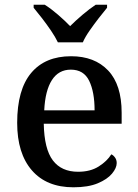

<svg xmlns="http://www.w3.org/2000/svg" viewBox="-20 -786 585 816"><path d="M292 10Q178 10 115.5 -62Q53 -134 53 -264Q53 -405 112.5 -476Q172 -547 282 -547Q382 -547 439.5 -486.5Q497 -426 497 -307V-260H166Q168 -153 204.5 -104.5Q241 -56 312 -56Q364 -56 399.5 -78.5Q435 -101 453 -130Q461 -127 468.5 -117Q476 -107 476 -93Q476 -72 456 -48Q436 -24 395.5 -7Q355 10 292 10ZM382 -317Q382 -395 359 -442.5Q336 -490 281 -490Q229 -490 200.5 -445.5Q172 -401 168 -317ZM226 -606Q215 -629 197 -655.5Q179 -682 159 -708Q139 -734 123 -753V-766H170Q197 -749 226.5 -723.5Q256 -698 278 -675Q301 -698 331 -723.5Q361 -749 387 -766H435V-753Q419 -734 399 -708Q379 -682 360.5 -655.5Q342 -629 332 -606Z"/></svg>

Font: Noto Serif Sinhala Medium
Style: Regular
Weight: 500
Designer: Jelle Bosma - Monotype Design Team
Foundry: Monotype Imaging Inc.
Version: Version 2.007; ttfautohint (v1.8.4.7-5d5b)